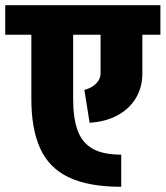

<svg xmlns="http://www.w3.org/2000/svg" viewBox="-45 -680 634 735"><path d="M419 35Q294 35 218.5 -1Q143 -37 109 -111.5Q75 -186 75 -301H235Q235 -228 252 -181Q269 -134 309 -111Q349 -88 419 -88ZM75 -301V-604H235V-301ZM340 -400V-605H500V-400ZM-25 -547V-660H569V-547ZM500 -400Q500 -345 474.5 -303.5Q449 -262 404 -238Q359 -214 298 -210L278 -336Q295 -340 309 -349Q323 -358 331.5 -371Q340 -384 340 -400Z"/></svg>

Font: Akshar Light
Style: Regular
Weight: 300
Designer: Tall Chai
Foundry: Tall Chai
Version: Version 1.100